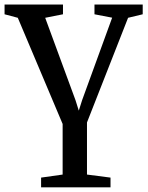

<svg xmlns="http://www.w3.org/2000/svg" viewBox="-24 -562 630 820"><path d="M151.5 238V196.5L243.5 183.5V-32.5L52 -486L-4.5 -501V-542.5H245V-501L169 -486L298.5 -134L312.5 -89.5L327 -135L455 -486.5L379.5 -501V-542.5H585.5V-501L523 -486L347.5 -39V183.5L448 196.5V238Z"/></svg>

Font: Merriweather 48pt
Style: Regular
Weight: 400
Version: Version 2.100